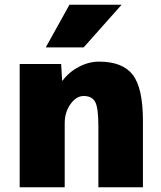

<svg xmlns="http://www.w3.org/2000/svg" viewBox="-20 -790 681 810"><path d="M333 -590H173L273 -770H493ZM244 -450Q272 -487 313.5 -508.5Q355 -530 398 -530Q497 -530 540 -474.5Q583 -419 583 -280V0H395V-260Q395 -335 381.5 -360Q368 -385 333 -385Q302 -385 277.5 -351Q253 -317 253 -270V0H63V-520H238L242 -450Z"/></svg>

Font: Mplus 1p Black
Style: Regular
Weight: 900
Version: Version 1.061